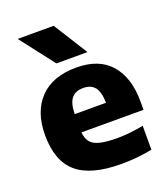

<svg xmlns="http://www.w3.org/2000/svg" viewBox="-147 -913 900 1027"><g transform="rotate(-20 303.0 -399.0)"><path d="M367.5 10.5Q195 10.5 115 -57.8Q35 -126 35 -273.5Q35 -406 107.2 -481.5Q179.5 -557 315 -557Q444 -557 510.2 -480.8Q576.5 -404.5 576.5 -267.5V-221.5H223Q226 -187 242.2 -166.2Q258.5 -145.5 295.2 -136.2Q332 -127 396 -127Q429.5 -127 467.8 -131.2Q506 -135.5 543 -142.5V-6.5Q494.5 3 451.5 6.8Q408.5 10.5 367.5 10.5ZM312.5 -441.5Q268.5 -441.5 246.2 -414.8Q224 -388 222.5 -325.5H401Q399.5 -388 377.8 -414.8Q356 -441.5 312.5 -441.5ZM223.5 -614 73.5 -808H278.5L400.5 -614Z"/></g></svg>

Font: Encode Sans Semi Expanded ExtraBold
Style: Regular
Weight: 800
Width: 6
Designer: Multiple Designers
Foundry: Impallari Type
Version: Version 3.000; ttfautohint (v1.8.3) -l 8 -r 50 -G 200 -x 14 